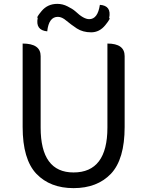

<svg xmlns="http://www.w3.org/2000/svg" viewBox="-20 -959 761 992"><path d="M553 -61Q482 13 360 13Q239 13 168 -61Q97 -136 97 -303V-734Q190 -734 190 -669V-300Q190 -68 360 -68Q535 -68 535 -300V-734Q624 -734 624 -669V-303Q624 -136 553 -61ZM377 -812Q347 -832 323 -852Q300 -872 279 -872Q232 -872 224 -797Q162 -803 175 -867Q165 -866 195 -902Q226 -939 276 -939Q304 -939 329 -926Q354 -914 370 -900Q412 -860 441 -860Q485 -860 496 -934Q557 -930 544 -866Q554 -866 524 -829Q494 -792 451 -792Q408 -792 377 -812Z"/></svg>

Font: Swei Toothpaste CJK TC
Style: Regular
Weight: 400
Version: Version 1.0